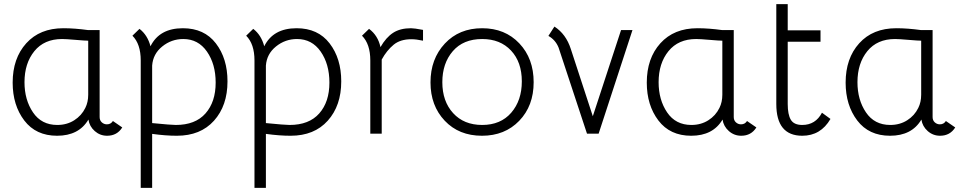

<svg xmlns="http://www.w3.org/2000/svg" viewBox="-20 -644 4666 925"><path d="M524 -61 569 -30Q544 10 496 10Q462 10 436.5 -12.5Q411 -35 406 -68Q360 10 255 10Q153 10 97 -63.5Q41 -137 41 -246Q41 -363 106.5 -435.5Q172 -508 285 -508Q340 -508 405 -499H460V-80Q460 -64 470.5 -54.5Q481 -45 495 -45Q514 -45 524 -61ZM405 -188V-448Q390 -448 343.5 -452Q297 -456 279 -456Q193 -456 145.5 -397.5Q98 -339 98 -248Q98 -163 139 -102.5Q180 -42 256 -42Q302 -42 337.5 -64.5Q373 -87 391 -124Q405 -152 405 -188Z M618 -472 652 -505Q691 -475 705 -421Q748 -508 861 -508Q964 -508 1020 -435Q1076 -362 1076 -252Q1076 -135 1011 -62.5Q946 10 832 10Q778 10 713 1V261H658V-353Q658 -432 618 -472ZM713 -328V-51Q805 -42 827 -42Q921 -42 970 -97.5Q1019 -153 1019 -246Q1019 -335 977 -395.5Q935 -456 863 -456Q806 -456 761.5 -420Q717 -384 713 -328Z M1166 -472 1200 -505Q1239 -475 1253 -421Q1296 -508 1409 -508Q1512 -508 1568 -435Q1624 -362 1624 -252Q1624 -135 1559 -62.5Q1494 10 1380 10Q1326 10 1261 1V261H1206V-353Q1206 -432 1166 -472ZM1261 -328V-51Q1353 -42 1375 -42Q1469 -42 1518 -97.5Q1567 -153 1567 -246Q1567 -335 1525 -395.5Q1483 -456 1411 -456Q1354 -456 1309.5 -420Q1265 -384 1261 -328Z M1724 -472 1758 -505Q1801 -473 1813 -417Q1840 -464 1874 -486Q1908 -508 1960 -508Q1976 -508 2018 -500V-448Q1986 -455 1962 -455Q1909 -455 1877 -429Q1843 -401 1819 -357V0H1764V-353Q1764 -432 1724 -472Z M2303 -508Q2413 -508 2482 -435Q2551 -362 2551 -248Q2551 -134 2481.5 -62Q2412 10 2302 10Q2191 10 2122.5 -62.5Q2054 -135 2054 -247Q2054 -360 2123 -434Q2192 -508 2303 -508ZM2303 -456Q2212 -456 2161.5 -397.5Q2111 -339 2111 -248Q2111 -156 2163 -99Q2215 -42 2303 -42Q2392 -42 2443 -101Q2494 -160 2494 -252Q2494 -345 2442 -400.5Q2390 -456 2303 -456Z M2622 -471 2651 -516Q2707 -480 2730 -408L2836 -84L2972 -499H3027L2864 0H2808L2671 -415Q2656 -452 2622 -471Z M3579 -61 3624 -30Q3599 10 3551 10Q3517 10 3491.5 -12.5Q3466 -35 3461 -68Q3415 10 3310 10Q3208 10 3152 -63.5Q3096 -137 3096 -246Q3096 -363 3161.5 -435.5Q3227 -508 3340 -508Q3395 -508 3460 -499H3515V-80Q3515 -64 3525.5 -54.5Q3536 -45 3550 -45Q3569 -45 3579 -61ZM3460 -188V-448Q3445 -448 3398.5 -452Q3352 -456 3334 -456Q3248 -456 3200.5 -397.5Q3153 -339 3153 -248Q3153 -163 3194 -102.5Q3235 -42 3311 -42Q3357 -42 3392.5 -64.5Q3428 -87 3446 -124Q3460 -152 3460 -188Z M3775 -498H3933V-443H3775V-143Q3775 -92 3790 -67Q3805 -42 3845 -42Q3909 -42 3940 -101L3981 -71Q3934 10 3845 10Q3720 10 3720 -143V-624H3775Z M4537 -61 4582 -30Q4557 10 4509 10Q4475 10 4449.5 -12.5Q4424 -35 4419 -68Q4373 10 4268 10Q4166 10 4110 -63.5Q4054 -137 4054 -246Q4054 -363 4119.5 -435.5Q4185 -508 4298 -508Q4353 -508 4418 -499H4473V-80Q4473 -64 4483.5 -54.5Q4494 -45 4508 -45Q4527 -45 4537 -61ZM4418 -188V-448Q4403 -448 4356.5 -452Q4310 -456 4292 -456Q4206 -456 4158.5 -397.5Q4111 -339 4111 -248Q4111 -163 4152 -102.5Q4193 -42 4269 -42Q4315 -42 4350.5 -64.5Q4386 -87 4404 -124Q4418 -152 4418 -188Z"/></svg>

Font: Bellota
Style: Regular
Weight: 400
Designer: Kemie Guaida
Foundry: Kemie Guaida
Version: Version 1.000;PS 002.000;hotconv 1.0.70;makeotf.lib2.5.58329